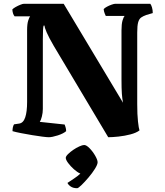

<svg xmlns="http://www.w3.org/2000/svg" viewBox="-20 -724 870 1013"><path d="M237 0Q228 0 204 -3Q180 -6 150 -11Q120 -16 91.5 -21.5Q63 -27 46 -32Q46 -55 54 -68L81 -72Q103 -75 113 -104.5Q123 -134 123 -186V-565Q123 -598 129 -616Q135 -634 139 -638H57Q47 -649 45 -674Q50 -680 62.5 -687Q75 -694 87.5 -699Q100 -704 106 -704H316L629 -182Q625 -203 623 -229Q621 -255 621 -307V-563Q621 -597 626.5 -616Q632 -635 638 -640H538Q536 -644 532 -654Q528 -664 527 -676Q532 -682 544 -688.5Q556 -695 569 -699.5Q582 -704 588 -704H773Q778 -698 782 -684.5Q786 -671 786 -655L752 -645Q735 -639 724.5 -631.5Q714 -624 709 -606.5Q704 -589 704 -552V-175Q704 -119 708 -83Q712 -47 716 -36Q699 -23 668.5 -15Q638 -7 605.5 -3.5Q573 0 551 0L263 -483Q238 -526 226.5 -552.5Q215 -579 215 -589H210Q208 -582 207 -565Q206 -548 206 -517V-149Q206 -129 201 -109.5Q196 -90 190 -81L321 -67Q322 -64 325.5 -54Q329 -44 329 -32Q314 -19 284.5 -9.5Q255 0 237 0ZM387 269Q366 269 353 260Q340 251 336 241Q352 230 370.5 218Q389 206 404 192Q388 185 370 169Q352 153 339.5 136Q327 119 327 109Q327 101 338.5 89.5Q350 78 366 67Q382 56 398.5 48.5Q415 41 424 41Q436 41 453 58.5Q470 76 482.5 98Q495 120 495 132Q495 144 481 166.5Q467 189 447 212.5Q427 236 410 252.5Q393 269 387 269Z"/></svg>

Font: Texturina ExtraBold
Style: Regular
Weight: 800
Designer: Guillermo Torres Carreño
Foundry: Omnibus-Type
Version: Version 1.002; ttfautohint (v1.8.3)